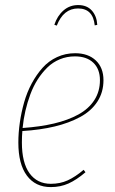

<svg xmlns="http://www.w3.org/2000/svg" viewBox="-20 -742 463 771"><path d="M293.5 -708Q234.9 -708 208 -639.2L198.2 -642.6Q210 -678.2 234.9 -700Q259.8 -721.7 293.9 -721.7Q329.1 -721.7 348.9 -699.5Q368.7 -677.2 370.6 -642.1L360.4 -640.1Q353.5 -708 293.5 -708ZM395.5 -419.9Q395.5 -371.6 371.1 -334Q346.7 -296.4 302 -272.2Q257.3 -248 199.5 -234.1Q141.6 -220.2 69.8 -215.8Q67.9 -194.8 67.9 -169.9Q67.9 -88.4 98.6 -46.1Q129.4 -3.9 184.1 -3.9Q221.2 -3.9 251.5 -17.6Q281.7 -31.2 315.9 -60.1L323.2 -50.3Q287.1 -19.5 254.9 -5.1Q222.7 9.3 184.1 9.3Q122.1 9.3 87.9 -36.9Q53.7 -83 53.7 -169.4Q53.7 -209 59.6 -249.8Q65.4 -290.5 76.9 -331.1Q88.4 -371.6 107.4 -407Q126.5 -442.4 150.9 -469.7Q175.3 -497.1 209 -512.7Q242.7 -528.3 281.7 -528.3Q334 -528.3 364.7 -499.3Q395.5 -470.2 395.5 -419.9ZM280.8 -515.6Q248.5 -515.6 220.2 -503.9Q191.9 -492.2 170.4 -471.2Q148.9 -450.2 131.3 -422.9Q113.8 -395.5 101.8 -363Q89.8 -330.6 82 -296.9Q74.2 -263.2 70.8 -228Q141.1 -232.9 197 -246.1Q252.9 -259.3 294.7 -282.2Q336.4 -305.2 358.9 -340.1Q381.3 -375 381.3 -419.9Q381.3 -464.8 354.7 -490.2Q328.1 -515.6 280.8 -515.6Z"/></svg>

Font: Fira Sans Compressed Hair
Style: Italic
Weight: 100
Width: 3
Italic angle: -8°
Designer: Carrois Corporate & Edenspiekermann AG
Foundry: Carrois Corporate GbR & Edenspiekermann AG
Version: Version 4.203;PS 004.203;hotconv 1.0.88;makeotf.lib2.5.64775